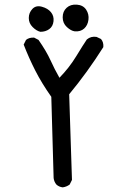

<svg xmlns="http://www.w3.org/2000/svg" viewBox="-20 -807 540 827"><path d="M250 0Q234 -2 223 -12Q213 -24 211 -40L201 -390Q160 -448 132 -503Q104 -558 82 -615L92 -635Q105 -646 127 -645L146 -635Q180 -586 197.5 -547.5Q215 -509 236 -472Q278 -515 308.5 -565Q339 -615 354 -637Q372 -652 396 -648L415 -639Q427 -625 425 -604Q356 -495 278 -401L290 -32L280 -12Q266 -2 250 0ZM154 -670Q137 -674 120.5 -690.5Q104 -707 104 -729.5Q104 -752 119.5 -768.5Q135 -785 160.5 -778Q186 -771 199.5 -754.5Q213 -738 210.5 -715.5Q208 -693 192 -681.5Q176 -670 154 -670ZM302 -672Q286 -674 268 -690.5Q250 -707 250 -732.5Q250 -758 267 -773.5Q284 -789 311 -787Q338 -785 351 -765.5Q364 -746 361 -722Q358 -698 342.5 -684Q327 -670 302 -672Z"/></svg>

Font: Kosefont JP
Style: Regular
Weight: 400
Designer: Nozomi Seto 瀬戸のぞみ
Version: Version 3.00;June 19, 2020